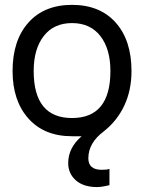

<svg xmlns="http://www.w3.org/2000/svg" viewBox="-20 -551 587 782"><path d="M375 210.9Q320.3 210.9 289.1 183.6Q257.8 156.2 257.8 113.3Q257.8 50.8 312.5 3.9H273.4Q160.2 3.9 95.7 -68.4Q31.2 -140.6 31.2 -261.7Q31.2 -386.7 95.7 -459Q160.2 -531.2 273.4 -531.2Q386.7 -531.2 451.2 -459Q515.6 -386.7 515.6 -261.7Q515.6 -183.6 486.3 -121.1Q457 -58.6 402.3 -15.6Q339.8 31.2 339.8 93.8Q339.8 140.6 394.5 140.6Q418 140.6 425.8 136.7V203.1Q394.5 210.9 375 210.9ZM273.4 -70.3Q429.7 -70.3 429.7 -261.7Q429.7 -351.6 388.7 -404.3Q347.7 -457 273.4 -457Q199.2 -457 158.2 -404.3Q117.2 -351.6 117.2 -261.7Q117.2 -70.3 273.4 -70.3Z"/></svg>

Font: 和音 by 宁静之雨，公众号njzyshare
Style: Regular
Weight: 400
Designer: Steve Matteson
Foundry: Ascender Corporation
Version: Version 6.00;June 8, 2018;FontCreator 11.0.0.2388 32-bit